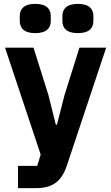

<svg xmlns="http://www.w3.org/2000/svg" viewBox="-20 -771 574 991"><path d="M390 -525H528L326 81C299 162 256 200 165 200H73V85H172L190 27L6 -525H153L230 -280L268 -128H274L313 -280ZM162 -600C102 -600 82 -628 82 -663V-688C82 -723 102 -751 162 -751C222 -751 242 -723 242 -688V-663C242 -628 222 -600 162 -600ZM382 -600C322 -600 302 -628 302 -663V-688C302 -723 322 -751 382 -751C442 -751 462 -723 462 -688V-663C462 -628 442 -600 382 -600Z"/></svg>

Font: Plexus Sans Bold
Style: Regular
Weight: 700
Version: Version 2.001;PS 002.001;hotconv 1.0.70;makeotf.lib2.5.58329